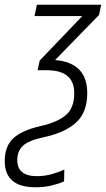

<svg xmlns="http://www.w3.org/2000/svg" viewBox="-77 -552 450 812"><path d="M73 240Q111 240 141.5 232.5Q172 225 194 215L195 165Q172 176 142 184.5Q112 193 79 193Q-4 193 -4 125Q-4 87 20 64.5Q44 42 105 29Q196 10 244 -33Q292 -76 292 -158Q292 -287 156 -298L342 -489L351 -532H79L69 -484H271L91 -296L82 -255H121Q237 -255 237 -158Q237 -94 200 -64Q163 -34 95 -19Q13 0 -22 34Q-57 68 -57 129Q-57 240 73 240Z"/></svg>

Font: Noto Sans Display SemiCondensed Light
Style: Italic
Weight: 300
Width: 4
Italic angle: -12°
Designer: Monotype Design Team
Foundry: Monotype Imaging Inc.
Version: Version 1.900